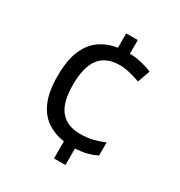

<svg xmlns="http://www.w3.org/2000/svg" viewBox="-173 -845 917 976"><g transform="rotate(30 286.0 -357.0)"><path d="M353 -644Q391 -643 425.5 -634.5Q460 -626 485 -615L459 -542Q433 -552 400 -560Q367 -568 340 -568Q258 -568 219.5 -517.5Q181 -467 181 -363Q181 -259 220.5 -211.5Q260 -164 336 -164Q380 -164 412.5 -172.5Q445 -181 476 -194V-117Q449 -104 420 -96.5Q391 -89 352 -87V10H285V-90Q226 -99 182.5 -129Q139 -159 115 -216Q91 -273 91 -362Q91 -453 115 -511Q139 -569 183 -600Q227 -631 285 -640V-724H353Z"/></g></svg>

Font: Noto Sans Modi
Style: Regular
Weight: 400
Designer: Monotype Design Team
Foundry: Monotype Imaging Inc.
Version: Version 2.003; ttfautohint (v1.8.4.7-5d5b)